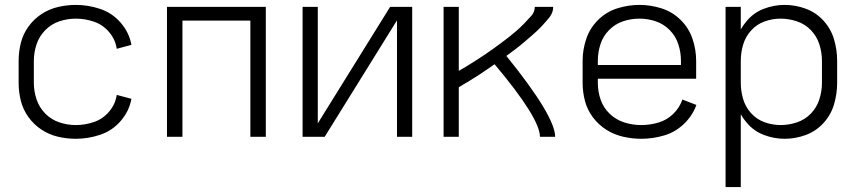

<svg xmlns="http://www.w3.org/2000/svg" viewBox="-20 -558 3490 783"><path d="M289 8Q252 8 216 -0.5Q180 -9 149 -29.5Q118 -50 96 -80.5Q74 -111 65 -147Q56 -183 56 -220V-310Q56 -347 65 -383Q74 -419 96 -449.5Q118 -480 149 -500.5Q180 -521 216.5 -529.5Q253 -538 289 -538Q340 -538 389 -521.5Q438 -505 472.5 -465Q507 -425 516 -375L456 -359Q451 -396 425.5 -426.5Q400 -457 363.5 -469.5Q327 -482 289 -482Q255 -482 222 -471Q189 -460 164.5 -435Q140 -410 129 -377Q118 -344 118 -310V-220Q118 -186 129 -153Q140 -120 164.5 -95Q189 -70 222 -59Q255 -48 289 -48Q327 -48 363.5 -60.5Q400 -73 425.5 -103.5Q451 -134 456 -171L516 -155Q507 -105 472.5 -65Q438 -25 389 -8.5Q340 8 289 8Z M661 0V-530H1064V0H1001V-474H724V0Z M1214 0V-530H1276V-55L1571 -530H1633H1661V0H1599V-475L1304 0H1242Z M1789 0V-530H1851V-269Q1868 -279 1885 -289L1920 -311Q1937 -322 1954.5 -333.5Q1972 -345 1988.5 -357Q2005 -369 2022 -381.5Q2039 -394 2055 -406.5Q2071 -419 2087 -433Q2103 -447 2117 -461.5Q2131 -476 2146 -492.5Q2161 -509 2161 -530H2236Q2236 -506 2220 -486.5Q2204 -467 2188 -450Q2172 -433 2154 -417.5Q2136 -402 2118 -386.5Q2100 -371 2081.5 -357Q2063 -343 2045 -330Q2244 -84 2244 0H2182Q2182 -76 1997 -296Q1981 -285 1965 -274Q1946 -261 1926 -248L1886 -223Q1868 -213 1851 -202V0Z M2595 8Q2558 8 2521 -0.5Q2484 -9 2452.5 -29Q2421 -49 2398 -79.5Q2375 -110 2365.5 -146.5Q2356 -183 2356 -220V-310Q2356 -356 2371 -400Q2386 -444 2419.5 -477Q2453 -510 2497.5 -524Q2542 -538 2588 -538Q2633 -538 2677.5 -524Q2722 -510 2755.5 -477Q2789 -444 2804 -400Q2819 -356 2819 -310V-237H2418V-220Q2418 -185 2429.5 -151.5Q2441 -118 2467 -93.5Q2493 -69 2526.5 -58.5Q2560 -48 2595 -48Q2630 -48 2664.5 -58Q2699 -68 2725 -93Q2751 -118 2763 -152L2820 -130Q2804 -86 2769 -52.5Q2734 -19 2688 -5.5Q2642 8 2595 8ZM2418 -293H2757V-310Q2757 -344 2746.5 -377Q2736 -410 2711.5 -435Q2687 -460 2654.5 -471Q2622 -482 2588 -482Q2553 -482 2520.5 -471Q2488 -460 2463.5 -435Q2439 -410 2428.5 -377Q2418 -344 2418 -310Z M2939 205V-530H3001V-438Q3011 -456 3025 -472Q3053 -506 3094.5 -522Q3136 -538 3180 -538Q3224 -538 3266 -522.5Q3308 -507 3338.5 -473.5Q3369 -440 3381.5 -397Q3394 -354 3394 -310V-220Q3394 -176 3381.5 -133Q3369 -90 3338.5 -56.5Q3308 -23 3266 -7.5Q3224 8 3180 8Q3136 8 3094.5 -8Q3053 -24 3025 -58Q3011 -74 3001 -92V205ZM3163 -48Q3197 -48 3230 -59Q3263 -70 3287 -95Q3311 -120 3321.5 -153Q3332 -186 3332 -220V-310Q3332 -344 3321.5 -377Q3311 -410 3287 -435Q3263 -460 3230 -471Q3197 -482 3163 -482Q3130 -482 3098 -470.5Q3066 -459 3043 -433.5Q3020 -408 3010.5 -375.5Q3001 -343 3001 -310V-220Q3001 -187 3010.5 -154.5Q3020 -122 3043 -96.5Q3066 -71 3098 -59.5Q3130 -48 3163 -48Z"/></svg>

Font: Jozsika Light
Style: Regular
Weight: 300
Monospace: yes
Designer: Belleve Invis
Foundry: Belleve Invis
Version: 2.1.0